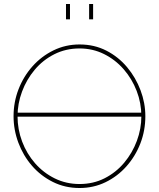

<svg xmlns="http://www.w3.org/2000/svg" viewBox="-20 -938 797 963"><path d="M59 -353V-373H701V-353ZM379 5Q306 5 245 -25.5Q184 -56 140 -107Q96 -158 72 -222.5Q48 -287 48 -355Q48 -426 73 -490.5Q98 -555 143 -605.5Q188 -656 248.5 -685.5Q309 -715 379 -715Q453 -715 513.5 -684Q574 -653 617.5 -601Q661 -549 685 -485Q709 -421 709 -355Q709 -283 684 -218.5Q659 -154 614 -103.5Q569 -53 509 -24Q449 5 379 5ZM68 -355Q68 -289 91 -228Q114 -167 156 -119Q198 -71 255 -43Q312 -15 379 -15Q448 -15 505 -44Q562 -73 603 -122Q644 -171 666.5 -231.5Q689 -292 689 -355Q689 -421 665.5 -482Q642 -543 600 -591Q558 -639 501.5 -667Q445 -695 379 -695Q310 -695 252.5 -666Q195 -637 154 -588Q113 -539 90.5 -478.5Q68 -418 68 -355ZM311 -841V-918H331V-841ZM427 -841V-918H447V-841Z"/></svg>

Font: Raleway Thin
Style: Regular
Weight: 100
Designer: Matt McInerney, Pablo Impallari, Rodrigo Fuenzalida
Foundry: Matt McInerney, Pablo Impallari, Rodrigo Fuenzalida
Version: Version 4.026